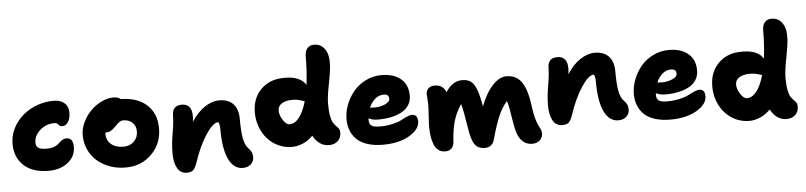

<svg xmlns="http://www.w3.org/2000/svg" viewBox="-50 -1109 6207 1478"><g transform="rotate(-5 3054.0 -370.0)"><path d="M286.1 -34.2Q161.6 -34.2 93.8 -97.2Q25.9 -160.2 25.9 -263.2Q25.9 -346.2 73.2 -416.7Q120.6 -487.3 200 -527.6Q279.3 -567.9 371.1 -567.9Q422.4 -567.9 452.6 -541Q482.9 -514.2 482.9 -466.8Q482.9 -423.3 465.3 -395.3Q447.8 -367.2 418 -367.2Q409.7 -367.2 403.8 -370.1Q397.9 -373 394.5 -377.4Q391.1 -381.8 387.5 -386Q383.8 -390.1 377.2 -393.1Q370.6 -396 360.8 -396Q294.4 -396 248.3 -353.8Q202.1 -311.5 202.1 -258.8Q202.1 -246.6 205.1 -238Q208 -229.5 216.6 -221.4Q225.1 -213.4 242.7 -209.2Q260.3 -205.1 287.1 -205.1Q314.9 -205.1 335.9 -211.9Q356.9 -218.8 369.1 -228.3Q381.3 -237.8 391.6 -247.6Q401.9 -257.3 414.1 -264.2Q426.3 -271 440.9 -271Q468.3 -271 481.2 -253.9Q494.1 -236.8 494.1 -201.2Q494.1 -128.9 435.8 -81.5Q377.4 -34.2 286.1 -34.2Z M879.9 -7.8Q791 -7.8 720.2 -43.5Q649.4 -79.1 609.6 -142.6Q569.8 -206.1 569.8 -286.1Q569.8 -334 592.8 -382.8Q615.7 -431.6 652.1 -469Q688.5 -506.3 736.1 -529.8Q783.7 -553.2 829.6 -553.2Q865.7 -553.2 885.7 -536.1Q1015.1 -534.2 1087.4 -467.3Q1159.7 -400.4 1159.7 -286.1Q1159.7 -167.5 1079.3 -87.6Q999 -7.8 879.9 -7.8ZM744.6 -278.8Q744.6 -229 779.8 -199Q814.9 -168.9 874.5 -168.9Q924.3 -168.9 956.1 -199.2Q987.8 -229.5 987.8 -277.8Q987.8 -319.8 960.9 -345.5Q934.1 -371.1 891.6 -371.1Q887.2 -371.1 883.1 -370.6Q878.9 -370.1 874.8 -368.4Q870.6 -366.7 867.7 -365.7Q864.7 -364.7 860.1 -361.3Q855.5 -357.9 853.5 -356.7Q851.6 -355.5 846.2 -350.3Q840.8 -345.2 839.1 -343.5Q837.4 -341.8 831.1 -335.4Q824.7 -329.1 822.8 -327.1Q801.3 -305.7 785.2 -297.4Q769 -289.1 745.6 -289.1Q744.6 -286.1 744.6 -278.8Z M1776.4 74.2Q1706.5 74.2 1668 -4.9Q1629.4 -84 1629.4 -234.9Q1629.4 -274.4 1619.1 -293H1616.2Q1577.1 -293 1521.7 -209.7Q1466.3 -126.5 1422.4 4.9Q1409.2 44.4 1392.3 58.8Q1375.5 73.2 1344.2 73.2Q1294.9 73.2 1270.5 29.8Q1246.1 -13.7 1246.1 -86.9Q1246.1 -154.8 1260.7 -239.3Q1275.4 -323.7 1275.4 -373Q1275.4 -452.1 1349.1 -452.1Q1427.2 -452.1 1427.2 -357.9Q1427.2 -330.6 1423.3 -313Q1470.2 -384.8 1526.9 -422.4Q1583.5 -460 1638.2 -460Q1711.4 -460 1748.3 -418.9Q1785.2 -377.9 1785.2 -306.2Q1785.2 -203.6 1795.7 -150.9Q1806.2 -98.1 1831.1 -73.2Q1847.2 -57.1 1854.7 -40.8Q1862.3 -24.4 1862.3 -1Q1862.3 29.8 1839.1 52Q1815.9 74.2 1776.4 74.2Z M2168 -54.2Q2111.3 -54.2 2061.8 -77.4Q2012.2 -100.6 1978 -139.9Q1943.8 -179.2 1924.3 -231.7Q1904.8 -284.2 1904.8 -341.8Q1904.8 -454.6 1974.6 -522.7Q2044.4 -590.8 2157.2 -588.9Q2215.8 -589.8 2257.8 -572Q2299.8 -554.2 2319.8 -520Q2333 -627.9 2333 -741.2Q2333 -779.8 2351.8 -801.5Q2370.6 -823.2 2403.8 -823.2Q2457.5 -823.2 2487.5 -779.5Q2517.6 -735.8 2513.2 -655.8Q2509.3 -596.7 2490.7 -505.1Q2472.2 -413.6 2472.2 -356.9Q2472.2 -300.8 2480 -263.4Q2487.8 -226.1 2498.8 -210Q2509.8 -193.8 2520.5 -183.8Q2531.2 -173.8 2539.1 -162.6Q2546.9 -151.4 2546.9 -133.8Q2546.9 -91.8 2521 -67.4Q2495.1 -43 2452.1 -43Q2413.1 -43 2381.1 -65.7Q2349.1 -88.4 2330.1 -127Q2293.9 -89.4 2250.7 -71.8Q2207.5 -54.2 2168 -54.2ZM2088.9 -341.8Q2088.9 -304.7 2114.3 -266.8Q2139.6 -229 2163.1 -229Q2204.1 -229 2238 -271.7Q2272 -314.5 2294.9 -396Q2290 -396.5 2262.5 -405.8Q2234.9 -415 2202.1 -415Q2150.4 -415 2119.6 -395.8Q2088.9 -376.5 2088.9 -341.8Z M2867.2 -9.8Q2799.8 -9.8 2748.5 -26.1Q2697.3 -42.5 2666 -72.3Q2634.8 -102.1 2619.1 -141.6Q2603.5 -181.2 2603.5 -230Q2603.5 -285.6 2624.8 -341.3Q2646 -397 2683.6 -442.4Q2721.2 -487.8 2778.3 -516.4Q2835.4 -544.9 2901.4 -544.9Q2993.7 -544.9 3049.1 -499.3Q3104.5 -453.6 3104.5 -369.1Q3104.5 -327.1 3084 -295.2Q3063.5 -263.2 3027.1 -244.1Q2990.7 -225.1 2945.1 -215.6Q2899.4 -206.1 2845.2 -206.1Q2803.7 -206.1 2772.5 -222.2V-207Q2772.5 -177.2 2790.5 -164.6Q2808.6 -151.9 2854.5 -151.9Q2908.2 -151.9 2952.9 -162.4Q2997.6 -172.9 3020.8 -185.5Q3043.9 -198.2 3067.6 -208.7Q3091.3 -219.2 3108.4 -219.2Q3151.4 -219.2 3151.4 -165Q3151.4 -104.5 3071.5 -57.1Q2991.7 -9.8 2867.2 -9.8ZM2904.3 -394Q2868.2 -394 2838.9 -369.4Q2809.6 -344.7 2791.5 -303.2Q2815.9 -300.8 2826.2 -300.8Q2870.1 -300.8 2907.7 -317.4Q2945.3 -334 2945.3 -357.9Q2945.3 -394 2904.3 -394Z M3339.4 83Q3308.6 83 3286.9 66.4Q3265.1 49.8 3253.7 20.5Q3242.2 -8.8 3237.1 -42.2Q3231.9 -75.7 3231.9 -116.2Q3231.9 -145 3236.1 -204.1Q3240.2 -263.2 3240.2 -291Q3240.2 -305.7 3237.8 -331.1Q3235.4 -356.4 3235.4 -368.2Q3235.4 -394 3252.7 -411.6Q3270 -429.2 3301.3 -429.2Q3365.7 -429.2 3389.2 -370.1Q3411.6 -407.7 3443.6 -429.9Q3475.6 -452.1 3515.1 -452.1Q3570.8 -452.1 3597.9 -419.7Q3625 -387.2 3642.1 -315.9Q3651.9 -276.9 3658.2 -236.8Q3698.7 -340.8 3751.5 -396.5Q3804.2 -452.1 3856.9 -452.1Q3936.5 -452.1 3977.1 -390.9Q4017.6 -329.6 4033.2 -201.2Q4039.6 -148.9 4050.3 -110.4Q4061 -71.8 4070.3 -55.4Q4079.6 -39.1 4086.4 -22.7Q4093.3 -6.3 4093.3 8.8Q4093.3 40.5 4071.3 61.8Q4049.3 83 4012.2 83Q3961.4 83 3928.2 45.2Q3895 7.3 3881.3 -80.1Q3858.9 -226.1 3846.2 -262.2Q3805.2 -215.8 3778.3 -152.8Q3751.5 -89.8 3721.2 19Q3713.9 51.3 3694.3 67.1Q3674.8 83 3646 83Q3591.8 83 3566.9 45.9Q3542 8.8 3529.3 -78.1Q3507.3 -221.7 3492.2 -270Q3450.2 -205.1 3432.1 -142.1Q3414.1 -79.1 3408.2 14.2Q3405.8 46.9 3388.7 64.9Q3371.6 83 3339.4 83Z M4688 -39.1Q4618.2 -39.1 4579.6 -118.2Q4541 -197.3 4541 -348.1Q4541 -387.2 4530.8 -405.8H4527.8Q4488.8 -405.8 4433.3 -322.5Q4377.9 -239.3 4334 -107.9Q4320.8 -68.4 4304 -54.2Q4287.1 -40 4255.9 -40Q4206.5 -40 4182.1 -83.5Q4157.7 -127 4157.7 -200.2Q4157.7 -268.1 4172.4 -352.3Q4187 -436.5 4187 -485.8Q4187 -564.9 4260.7 -564.9Q4338.9 -564.9 4338.9 -471.2Q4338.9 -444.8 4335 -425.8Q4381.3 -498 4438.2 -535.6Q4495.1 -573.2 4549.8 -573.2Q4622.6 -573.2 4659.7 -532Q4696.8 -490.7 4696.8 -418.9Q4696.8 -316.4 4707.3 -263.7Q4717.8 -210.9 4742.7 -186Q4758.8 -169.9 4766.4 -153.6Q4773.9 -137.2 4773.9 -113.8Q4773.9 -83 4750.7 -61Q4727.5 -39.1 4688 -39.1Z M5087.4 -9.8Q5020 -9.8 4968.8 -26.1Q4917.5 -42.5 4886.2 -72.3Q4855 -102.1 4839.4 -141.6Q4823.7 -181.2 4823.7 -230Q4823.7 -285.6 4845 -341.3Q4866.2 -397 4903.8 -442.4Q4941.4 -487.8 4998.5 -516.4Q5055.7 -544.9 5121.6 -544.9Q5213.9 -544.9 5269.3 -499.3Q5324.7 -453.6 5324.7 -369.1Q5324.7 -327.1 5304.2 -295.2Q5283.7 -263.2 5247.3 -244.1Q5210.9 -225.1 5165.3 -215.6Q5119.6 -206.1 5065.4 -206.1Q5023.9 -206.1 4992.7 -222.2V-207Q4992.7 -177.2 5010.7 -164.6Q5028.8 -151.9 5074.7 -151.9Q5128.4 -151.9 5173.1 -162.4Q5217.8 -172.9 5241 -185.5Q5264.2 -198.2 5287.8 -208.7Q5311.5 -219.2 5328.6 -219.2Q5371.6 -219.2 5371.6 -165Q5371.6 -104.5 5291.7 -57.1Q5211.9 -9.8 5087.4 -9.8ZM5124.5 -394Q5088.4 -394 5059.1 -369.4Q5029.8 -344.7 5011.7 -303.2Q5036.1 -300.8 5046.4 -300.8Q5090.3 -300.8 5127.9 -317.4Q5165.5 -334 5165.5 -357.9Q5165.5 -394 5124.5 -394Z M5693.4 53.2Q5618.2 53.2 5557.1 13.4Q5496.1 -26.4 5463.1 -92Q5430.2 -157.7 5430.2 -234.9Q5430.2 -347.2 5499.8 -415.8Q5569.3 -484.4 5682.6 -482.9Q5804.7 -482.9 5845.2 -414.1Q5858.4 -522 5858.4 -633.8Q5858.4 -672.4 5877.2 -694.1Q5896 -715.8 5929.2 -715.8Q5982.9 -715.8 6012.9 -672.1Q6043 -628.4 6038.6 -548.8Q6034.7 -490.7 6016.1 -398.7Q5997.6 -306.6 5997.6 -250Q5997.6 -193.8 6005.4 -156.5Q6013.2 -119.1 6024.2 -103Q6035.2 -86.9 6045.9 -76.9Q6056.6 -66.9 6064.5 -55.7Q6072.3 -44.4 6072.3 -26.9Q6072.3 15.1 6046.4 39.6Q6020.5 64 5977.5 64Q5939 64 5907 40.8Q5875 17.6 5855.5 -21Q5818.8 16.6 5775.6 34.9Q5732.4 53.2 5693.4 53.2ZM5614.3 -234.9Q5614.3 -197.8 5639.6 -159.9Q5665 -122.1 5688.5 -122.1Q5729 -122.1 5763.2 -165.3Q5797.4 -208.5 5820.3 -290Q5815.4 -290.5 5788.1 -299.3Q5760.7 -308.1 5727.5 -308.1Q5675.8 -308.1 5645 -288.8Q5614.3 -269.5 5614.3 -234.9Z"/></g></svg>

Font: Shantell Sans Bouncy
Style: Regular
Weight: 800
Designer: Stephen Nixon, Anya Danilova, Shantell Martin
Foundry: Arrow Type
Version: Version 1.006;[9816181b4]